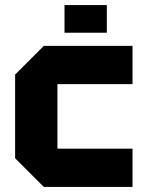

<svg xmlns="http://www.w3.org/2000/svg" viewBox="-20 -742 570 762"><path d="M40 -114V-446L154 -560H506V-408H208V-152H506V0H154ZM236 -612V-722H404V-612Z"/></svg>

Font: Tektur
Style: Bold
Weight: 700
Designer: Adam Jagosz
Foundry: Adam Jagosz
Version: Version 1.005;gftools[0.9.30]